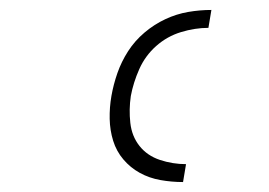

<svg xmlns="http://www.w3.org/2000/svg" viewBox="-20 -800 540 386"><path d="M348 -434Q325 -434 302.5 -438Q280 -442 261 -452.5Q242 -463 228 -479.5Q214 -496 207.5 -517Q201 -538 200.5 -561Q200 -584 204 -607Q208 -630 216 -653Q224 -676 237.5 -697Q251 -718 270.5 -734.5Q290 -751 312.5 -761.5Q335 -772 358.5 -776Q382 -780 405 -780L399 -744Q372 -744 344 -735.5Q316 -727 294 -707.5Q272 -688 260 -661Q248 -634 243 -607Q239 -580 242 -553Q245 -526 260.5 -506.5Q276 -487 301.5 -478.5Q327 -470 354 -470Z"/></svg>

Font: Iosevka Extralight
Style: Italic
Weight: 200
Italic angle: -9°
Monospace: yes
Designer: Belleve Invis
Foundry: Belleve Invis
Version: Version 32.5.0; ttfautohint (v1.8.4)